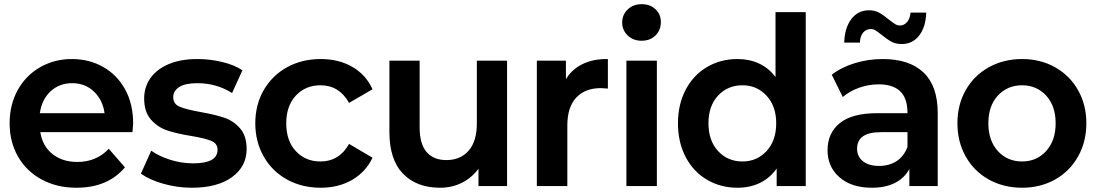

<svg xmlns="http://www.w3.org/2000/svg" viewBox="-20 -882 5194 910"><path d="M607.8 -255.6H171.1Q181.1 -190 228.3 -152.2Q275.6 -114.4 346.7 -114.4Q436.7 -114.4 495.6 -176.7L572.2 -88.9Q491.1 7.8 342.2 7.8Q248.9 7.8 176.7 -31.7Q104.4 -71.1 65 -140.6Q25.6 -210 25.6 -297.8Q25.6 -385.6 63.9 -455Q102.2 -524.4 170 -563.3Q237.8 -602.2 321.1 -602.2Q403.3 -602.2 469.4 -564.4Q535.6 -526.7 573.3 -457.8Q611.1 -388.9 611.1 -296.7Q611.1 -292.2 607.8 -255.6ZM168.9 -345.6H475.6Q466.7 -408.9 425 -448.3Q383.3 -487.8 322.2 -487.8Q261.1 -487.8 219.4 -448.9Q177.8 -410 168.9 -345.6Z M647.8 -58.9 696.7 -167.8Q734.4 -141.1 787.8 -124.4Q841.1 -107.8 895.6 -107.8Q1011.1 -107.8 1011.1 -172.2Q1011.1 -202.2 981.1 -214.4Q951.1 -226.7 885.6 -237.8Q816.7 -248.9 772.2 -263.9Q727.8 -278.9 695.6 -315Q663.3 -351.1 663.3 -415.6Q663.3 -470 693.3 -512.2Q723.3 -554.4 780 -578.3Q836.7 -602.2 915.6 -602.2Q974.4 -602.2 1032.8 -588.3Q1091.1 -574.4 1128.9 -548.9L1080 -441.1Q1005.6 -487.8 915.6 -487.8Q857.8 -487.8 829.4 -469.4Q801.1 -451.1 801.1 -421.1Q801.1 -388.9 831.7 -376.1Q862.2 -363.3 930 -351.1Q998.9 -338.9 1042.2 -324.4Q1085.6 -310 1117.2 -274.4Q1148.9 -238.9 1148.9 -175.6Q1148.9 -93.3 1080 -42.8Q1011.1 7.8 888.9 7.8Q820 7.8 753.9 -11.1Q687.8 -30 647.8 -58.9Z M1190 -297.8Q1190 -385.6 1230 -455Q1270 -524.4 1340.6 -563.3Q1411.1 -602.2 1500 -602.2Q1585.6 -602.2 1650 -565Q1714.4 -527.8 1745.6 -458.9L1634.4 -394.4Q1587.8 -477.8 1498.9 -477.8Q1427.8 -477.8 1382.2 -428.9Q1336.7 -380 1336.7 -297.8Q1336.7 -214.4 1382.2 -165.6Q1427.8 -116.7 1498.9 -116.7Q1587.8 -116.7 1634.4 -200L1745.6 -134.4Q1713.3 -66.7 1648.9 -29.4Q1584.4 7.8 1500 7.8Q1411.1 7.8 1340.6 -31.1Q1270 -70 1230 -140Q1190 -210 1190 -297.8Z M2383.3 0H2247.8V-82.2Q2215.6 -38.9 2168.9 -15.6Q2122.2 7.8 2065.6 7.8Q1954.4 7.8 1890 -58.9Q1825.6 -125.6 1825.6 -256.7V-594.4H1968.9V-277.8Q1968.9 -200 2001.7 -161.7Q2034.4 -123.3 2095.6 -123.3Q2162.2 -123.3 2201.1 -167.8Q2240 -212.2 2240 -296.7V-594.4H2383.3Z M2861.1 -602.2V-462.2L2827.8 -464.4Q2753.3 -464.4 2711.1 -419.4Q2668.9 -374.4 2668.9 -286.7V0H2524.4V-594.4H2662.2V-506.7Q2691.1 -554.4 2742.2 -578.9Q2793.3 -603.3 2861.1 -602.2Z M2928.9 -775.6Q2928.9 -812.2 2955 -837.2Q2981.1 -862.2 3021.1 -862.2Q3061.1 -862.2 3086.7 -838.3Q3112.2 -814.4 3112.2 -777.8Q3112.2 -738.9 3086.7 -713.9Q3061.1 -688.9 3021.1 -688.9Q2981.1 -688.9 2955 -713.9Q2928.9 -738.9 2928.9 -775.6ZM3093.3 -594.4V0H2948.9V-594.4Z M3798.9 0H3661.1V-83.3Q3630 -38.9 3582.8 -15.6Q3535.6 7.8 3475.6 7.8Q3395.6 7.8 3331.1 -30Q3266.7 -67.8 3230 -137.2Q3193.3 -206.7 3193.3 -297.8Q3193.3 -387.8 3230 -457.2Q3266.7 -526.7 3331.1 -564.4Q3395.6 -602.2 3475.6 -602.2Q3532.2 -602.2 3578.3 -580.6Q3624.4 -558.9 3655.6 -516.7V-824.4H3798.9ZM3658.9 -297.8Q3658.9 -378.9 3613.3 -428.3Q3567.8 -477.8 3498.9 -477.8Q3428.9 -477.8 3383.3 -428.9Q3337.8 -380 3337.8 -297.8Q3337.8 -215.6 3383.3 -166.1Q3428.9 -116.7 3498.9 -116.7Q3567.8 -116.7 3613.3 -166.1Q3658.9 -215.6 3658.9 -297.8Z M4055.6 -680H3981.1Q3983.3 -750 4015 -791.7Q4046.7 -833.3 4098.9 -833.3Q4125.6 -833.3 4146.1 -822.2Q4166.7 -811.1 4192.2 -790Q4210 -775.6 4221.7 -768.3Q4233.3 -761.1 4244.4 -761.1Q4265.6 -761.1 4279.4 -777.8Q4293.3 -794.4 4295.6 -822.2H4370Q4367.8 -754.4 4336.7 -713.9Q4305.6 -673.3 4253.3 -673.3Q4225.6 -673.3 4205 -684.4Q4184.4 -695.6 4158.9 -716.7Q4138.9 -732.2 4128.9 -738.3Q4118.9 -744.4 4107.8 -744.4Q4085.6 -744.4 4071.1 -727.8Q4056.7 -711.1 4055.6 -680ZM4424.4 -346.7V0H4290V-81.1Q4266.7 -37.8 4221.7 -15Q4176.7 7.8 4112.2 7.8Q4015.6 7.8 3958.9 -41.7Q3902.2 -91.1 3902.2 -170Q3902.2 -251.1 3960 -298.3Q4017.8 -345.6 4138.9 -345.6H4281.1Q4281.1 -366.7 4277.8 -386.7Q4260 -482.2 4144.4 -482.2Q4096.7 -482.2 4051.7 -466.1Q4006.7 -450 3974.4 -422.2L3922.2 -527.8Q3967.8 -563.3 4031.7 -582.8Q4095.6 -602.2 4163.3 -602.2Q4290 -602.2 4357.2 -538.3Q4424.4 -474.4 4424.4 -346.7ZM4281.1 -185.6V-255.6H4154.4Q4042.2 -255.6 4042.2 -176.7Q4042.2 -140 4070 -117.8Q4097.8 -95.6 4146.7 -95.6Q4194.4 -95.6 4229.4 -118.3Q4264.4 -141.1 4281.1 -185.6Z M4517.8 -297.8Q4517.8 -385.6 4557.2 -455Q4596.7 -524.4 4666.7 -563.3Q4736.7 -602.2 4824.4 -602.2Q4911.1 -602.2 4980.6 -563.3Q5050 -524.4 5089.4 -455Q5128.9 -385.6 5128.9 -297.8Q5128.9 -210 5089.4 -140Q5050 -70 4980.6 -31.1Q4911.1 7.8 4824.4 7.8Q4736.7 7.8 4666.7 -31.1Q4596.7 -70 4557.2 -140Q4517.8 -210 4517.8 -297.8ZM4983.3 -297.8Q4983.3 -380 4938.3 -428.9Q4893.3 -477.8 4824.4 -477.8Q4754.4 -477.8 4709.4 -428.9Q4664.4 -380 4664.4 -297.8Q4664.4 -215.6 4709.4 -166.1Q4754.4 -116.7 4824.4 -116.7Q4893.3 -116.7 4938.3 -166.1Q4983.3 -215.6 4983.3 -297.8Z"/></svg>

Font: Paperlogy 7 Bold
Style: Regular
Weight: 700
Designer: redesigned by Lee Juim, glyphs from Gmarket Sans & Montserrat
Foundry: PT&
Version: Version 1.001